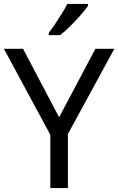

<svg xmlns="http://www.w3.org/2000/svg" viewBox="-20 -964 606 984"><path d="M283 -363 469 -714H566L328 -277V0H238V-273L0 -714H98ZM431 -934Q419 -916 394 -887.5Q369 -859 340.5 -830.5Q312 -802 288 -784H230V-796Q245 -815 262.5 -841Q280 -867 297 -894.5Q314 -922 325 -944H431Z"/></svg>

Font: Noto Sans Inscriptional Pahlavi
Style: Regular
Weight: 400
Designer: Monotype Design Team
Foundry: Monotype Imaging Inc.
Version: Version 2.003; ttfautohint (v1.8.4.7-5d5b)